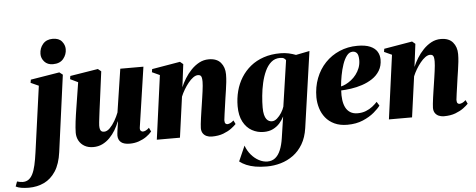

<svg xmlns="http://www.w3.org/2000/svg" viewBox="-188 -921 3312 1335"><g transform="rotate(-5 1468.0 -253.5)"><path d="M194.5 26.5Q183.5 108.5 150.8 158.8Q118 209 69.8 232Q21.5 255 -37 255Q-65.5 255 -89.5 251Q-113.5 247 -128 238.5L-115.5 204.5Q-106 207.5 -95.5 209.5Q-85 211.5 -76 211.5Q-52.5 211.5 -35.5 199.8Q-18.5 188 -6.2 163.8Q6 139.5 14.5 102Q23 64.5 30 13.5L93.5 -445.5L38 -470.5L42 -492.5L243.5 -525.5L266.5 -507.5ZM205 -586Q167 -586 145.2 -610.2Q123.5 -634.5 124 -665Q124.5 -704.5 149 -733.2Q173.5 -762 217.5 -762Q261 -762 281.5 -737Q302 -712 302 -683Q302 -645.5 277.8 -615.8Q253.5 -586 205 -586Z M434.5 12.5Q399 12.5 373.5 -2Q348 -16.5 334.2 -41.5Q320.5 -66.5 320.5 -97.5Q320.5 -113.5 322.2 -133.5Q324 -153.5 326.5 -175.8Q329 -198 332.5 -220.2Q336 -242.5 339 -262.5L368 -446L314 -472L317.5 -494L512.5 -525.5L534.5 -507.5L505.5 -286Q502.5 -265 499.5 -241Q496.5 -217 493.8 -194.8Q491 -172.5 489.2 -156Q487.5 -139.5 487.5 -132.5Q487.5 -118 490 -108.2Q492.5 -98.5 499 -93Q505.5 -87.5 518 -87.5Q538.5 -87.5 558.2 -107.2Q578 -127 594.8 -156Q611.5 -185 622 -212.5L668 -514H829.5L767.5 -94.5Q765.5 -78.5 772.2 -71.8Q779 -65 786.5 -65Q796 -65 807.5 -70.5Q819 -76 830.5 -87.5L843.5 -60.5Q829 -42.5 805.5 -26Q782 -9.5 752.2 0.8Q722.5 11 689 11Q648 11 628.2 -5.2Q608.5 -21.5 607.5 -51Q607.5 -56.5 608.5 -67.2Q609.5 -78 611.5 -91.5Q613.5 -105 615.8 -120.2Q618 -135.5 620 -149.5H618Q607 -120 589.8 -91.2Q572.5 -62.5 549.5 -39Q526.5 -15.5 497.8 -1.5Q469 12.5 434.5 12.5Z M1087 -348Q1099 -377 1118 -408Q1137 -439 1162.8 -465.8Q1188.5 -492.5 1219.2 -509Q1250 -525.5 1286 -525.5Q1342 -525.5 1369.5 -493Q1397 -460.5 1397 -411Q1397 -384.5 1394 -357Q1391 -329.5 1386.8 -301.8Q1382.5 -274 1378.5 -247Q1375.5 -222.5 1371 -193.5Q1366.5 -164.5 1363 -137.8Q1359.5 -111 1357.5 -94Q1357.5 -76 1363.5 -70.5Q1369.5 -65 1376 -65Q1384.5 -65 1396 -70Q1407.5 -75 1420.5 -87L1433 -61Q1421.5 -48.5 1398.8 -31.5Q1376 -14.5 1342 -1.5Q1308 11.5 1261 11.5Q1241.5 11.5 1225.2 4.2Q1209 -3 1199.5 -17.2Q1190 -31.5 1190 -53.5Q1190 -63 1192 -81.8Q1194 -100.5 1197.2 -124.2Q1200.5 -148 1204.2 -172.5Q1208 -197 1211 -217Q1214.5 -241 1218 -264Q1221.5 -287 1224.2 -307.8Q1227 -328.5 1228.5 -345.5Q1230 -362.5 1230 -373.5Q1230 -390.5 1227.8 -401.5Q1225.5 -412.5 1219.5 -417.5Q1213.5 -422.5 1201.5 -422.5Q1186 -422.5 1168.2 -409.8Q1150.5 -397 1133.8 -376.2Q1117 -355.5 1102.5 -331Q1088 -306.5 1078.5 -283L1039.5 0H878L938.5 -446L885 -470.5L888.5 -492L1085.5 -525.5L1107 -507.5Z M1913 9.5Q1903.5 74.5 1876.2 120.5Q1849 166.5 1809.2 195.5Q1769.5 224.5 1722.2 238.2Q1675 252 1625 252Q1579.5 252 1544.2 245.8Q1509 239.5 1482.2 228Q1455.5 216.5 1435 200.5L1482 94Q1495 130.5 1518.8 158.5Q1542.5 186.5 1572.2 202.2Q1602 218 1631.5 218Q1664 218 1686.5 199.8Q1709 181.5 1723.2 147.2Q1737.5 113 1744.5 65.5L1767 -84.5Q1755 -60 1735.8 -38.2Q1716.5 -16.5 1689 -2.8Q1661.5 11 1623.5 11Q1579.5 11 1541.8 -10Q1504 -31 1481 -74.2Q1458 -117.5 1458 -182.5Q1458 -237.5 1471.2 -288.2Q1484.5 -339 1511.2 -381.8Q1538 -424.5 1577.2 -456.5Q1616.5 -488.5 1668.8 -506.2Q1721 -524 1786 -524Q1817.5 -524 1844.8 -517.8Q1872 -511.5 1893.5 -503L1989 -522ZM1821.5 -472.5Q1818 -479.5 1808.8 -485.8Q1799.5 -492 1781 -492Q1744.5 -492 1718.8 -469.8Q1693 -447.5 1676 -410.5Q1659 -373.5 1649 -329.2Q1639 -285 1634.8 -240.2Q1630.5 -195.5 1630.5 -158.5Q1630.5 -128 1635.5 -108.2Q1640.5 -88.5 1648.8 -77.5Q1657 -66.5 1667.2 -62.2Q1677.5 -58 1687.5 -58Q1705.5 -58 1723 -73.2Q1740.5 -88.5 1754.5 -110.5Q1768.5 -132.5 1774.5 -152.5Z M2440.5 -101.5Q2426.5 -81.5 2395.2 -55Q2364 -28.5 2316.8 -8.2Q2269.5 12 2207.5 12Q2155.5 12 2117.8 -5.8Q2080 -23.5 2056 -53.5Q2032 -83.5 2020.8 -120.5Q2009.5 -157.5 2009 -196.5Q2009 -268.5 2032.5 -329.5Q2056 -390.5 2098.5 -435Q2141 -479.5 2198.8 -504.2Q2256.5 -529 2324 -529Q2379 -529 2412.2 -514.8Q2445.5 -500.5 2460.8 -476.2Q2476 -452 2476.5 -421Q2476.5 -375.5 2456.5 -342.8Q2436.5 -310 2403.8 -288.5Q2371 -267 2332.2 -254.2Q2293.5 -241.5 2254.5 -236Q2215.5 -230.5 2185 -229.5Q2182.5 -194.5 2186.5 -163.8Q2190.5 -133 2202 -110.2Q2213.5 -87.5 2234.2 -74.5Q2255 -61.5 2285.5 -61.5Q2317.5 -61.5 2343.5 -71.8Q2369.5 -82 2389.5 -97.8Q2409.5 -113.5 2423.5 -129ZM2288 -491Q2264 -491 2246.5 -468.2Q2229 -445.5 2216.8 -409.8Q2204.5 -374 2197 -333.5Q2189.5 -293 2186.5 -257.5Q2202 -260.5 2220.8 -269.8Q2239.5 -279 2258.5 -293.8Q2277.5 -308.5 2293.2 -329Q2309 -349.5 2318.8 -374.8Q2328.5 -400 2328.5 -430Q2328 -465.5 2316.8 -478.2Q2305.5 -491 2288 -491Z M2707 -348Q2719 -377 2738 -408Q2757 -439 2782.8 -465.8Q2808.5 -492.5 2839.2 -509Q2870 -525.5 2906 -525.5Q2962 -525.5 2989.5 -493Q3017 -460.5 3017 -411Q3017 -384.5 3014 -357Q3011 -329.5 3006.8 -301.8Q3002.5 -274 2998.5 -247Q2995.5 -222.5 2991 -193.5Q2986.5 -164.5 2983 -137.8Q2979.5 -111 2977.5 -94Q2977.5 -76 2983.5 -70.5Q2989.5 -65 2996 -65Q3004.5 -65 3016 -70Q3027.5 -75 3040.5 -87L3053 -61Q3041.5 -48.5 3018.8 -31.5Q2996 -14.5 2962 -1.5Q2928 11.5 2881 11.5Q2861.5 11.5 2845.2 4.2Q2829 -3 2819.5 -17.2Q2810 -31.5 2810 -53.5Q2810 -63 2812 -81.8Q2814 -100.5 2817.2 -124.2Q2820.5 -148 2824.2 -172.5Q2828 -197 2831 -217Q2834.5 -241 2838 -264Q2841.5 -287 2844.2 -307.8Q2847 -328.5 2848.5 -345.5Q2850 -362.5 2850 -373.5Q2850 -390.5 2847.8 -401.5Q2845.5 -412.5 2839.5 -417.5Q2833.5 -422.5 2821.5 -422.5Q2806 -422.5 2788.2 -409.8Q2770.5 -397 2753.8 -376.2Q2737 -355.5 2722.5 -331Q2708 -306.5 2698.5 -283L2659.5 0H2498L2558.5 -446L2505 -470.5L2508.5 -492L2705.5 -525.5L2727 -507.5Z"/></g></svg>

Font: Merriweather 120pt Black
Style: Italic
Weight: 900
Italic angle: -7.8°
Version: Version 2.101